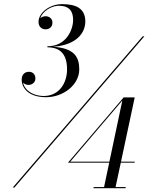

<svg xmlns="http://www.w3.org/2000/svg" viewBox="-20 -830 740 952"><path d="M373 -486C373 -547.5 348.5 -592 241.5 -598C360 -606 403 -667.5 403 -723.5C403 -790 354.5 -809.5 288 -809.5C224 -809.5 171 -765 171 -721.5C171 -697 187.5 -684.5 206 -684.5C221 -684.5 240 -693.5 240 -717.5C240 -738.5 223.5 -749.5 206 -749.5C197 -749.5 186.5 -746 179.5 -739.5C191 -774.5 235 -801.5 271.5 -801.5C324 -801.5 342.5 -774 342.5 -731C342.5 -685 310.5 -600.5 215 -600.5V-595.5C301.5 -595.5 312.5 -530.5 312.5 -486C312.5 -420.5 275 -354 196.5 -354C149.5 -354 103.5 -378 94.5 -420C101 -413.5 111 -409 121.5 -409C139.5 -409 155.5 -421.5 155.5 -440.5C155.5 -462.5 141.5 -474 123.5 -474C102.5 -474 87.5 -460 87.5 -435.5C87.5 -392 123.5 -348 208.5 -348C293 -348 373 -408.5 373 -486ZM687.5 -650 43 100H51.5L696 -650ZM603 97.5H553L579 -23.5H648V-28.5H580L648 -347H593L317 -23.5H521.5L496 97.5H444V103H603ZM328.5 -28.5 586.5 -331.5 522.5 -28.5Z"/></svg>

Font: Bodoni* 24pt
Style: Italic
Weight: 400
Italic angle: -13°
Version: Version 2.3